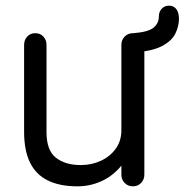

<svg xmlns="http://www.w3.org/2000/svg" viewBox="-20 -647 651 677"><path d="M253 10Q190 10 148 -11Q106 -32 85.5 -74.5Q65 -117 65 -182V-489Q65 -506 76 -518Q87 -530 104 -530Q122 -530 133 -518Q144 -506 144 -489V-181Q144 -117 177 -91Q210 -65 265 -65Q303 -65 335.5 -80Q368 -95 388 -122.5Q408 -150 408 -188V-489Q408 -506 419.5 -518Q431 -530 449 -530Q466 -530 477.5 -518Q489 -506 489 -489V-31Q489 -14 477.5 -2Q466 10 449 10Q431 10 419.5 -2Q408 -14 408 -31V-103L425 -86Q393 -37 348.5 -13.5Q304 10 253 10ZM450 -462V-530Q503 -534 521.5 -549.5Q540 -565 540 -588Q540 -605 550 -616Q560 -627 576 -627Q593 -627 602 -614.5Q611 -602 611 -581Q611 -554 598 -528Q585 -502 550 -484Q515 -466 450 -462Z"/></svg>

Font: National Park
Style: Regular
Weight: 400
Designer: Andrea Herstowski, Ben Hoepner
Version: Version 1.009